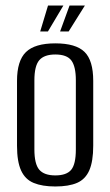

<svg xmlns="http://www.w3.org/2000/svg" viewBox="-20 -658 393 685"><path d="M177.3 7.3Q130.7 7.3 100.3 -5.3Q69.8 -17.8 55.2 -49.8Q40.7 -81.7 40.7 -138V-369.4Q40.7 -441.2 72.5 -472.2Q104.3 -503.3 177.3 -503.3Q250.4 -503.3 281.5 -472.9Q312.6 -442.6 312.6 -369.4V-138.2Q312.6 -82.5 298.7 -50.5Q284.8 -18.6 255.1 -5.6Q225.3 7.3 177.3 7.3ZM177.3 -32.2Q217.4 -32.2 234 -52.2Q250.6 -72.2 250.6 -124.8V-371.6Q250.6 -420.7 234.7 -442.1Q218.8 -463.6 177.3 -463.6Q137.6 -463.6 120.1 -443.2Q102.7 -422.8 102.7 -371.6V-124.8Q102.7 -72.9 120.1 -52.5Q137.6 -32.2 177.3 -32.2ZM123.4 -545.7 151.3 -638.2H206.1L151 -545.7ZM194.4 -545.7 228.1 -638.2H282.8L224.9 -545.7Z"/></svg>

Font: Alumni Sans SC Thin
Style: Regular
Weight: 100
Designer: Robert E. Leuschke
Foundry: Robert E. Leuschke
Version: Version 1.018